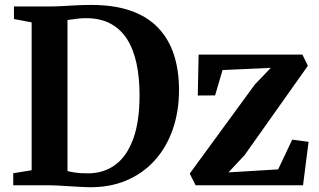

<svg xmlns="http://www.w3.org/2000/svg" viewBox="-20 -770 1324 798"><path d="M344.5 8Q325.5 7.5 303.8 6.2Q282 5 259.8 3.5Q237.5 2 217.2 1Q197 0 181.5 0H35V-50L111.5 -62.5V-677L38 -691V-743H179.5Q211 -743 240.5 -744.8Q270 -746.5 299.5 -748Q329 -749.5 359.5 -749.5Q455.5 -749.5 524.5 -725Q593.5 -700.5 637.5 -654.2Q681.5 -608 702.8 -542.8Q724 -477.5 724 -396.5Q724 -307 698 -232.2Q672 -157.5 622.8 -103Q573.5 -48.5 503.5 -19.2Q433.5 10 344.5 8ZM349 -49.5Q413 -50.5 460.2 -85.8Q507.5 -121 533.8 -193Q560 -265 560 -374.5Q560 -448 547.2 -507Q534.5 -566 507.8 -607.8Q481 -649.5 438.8 -672Q396.5 -694.5 337.5 -694.5Q320 -694.5 305.2 -692.8Q290.5 -691 279.2 -689.2Q268 -687.5 260.5 -687V-59Q274.5 -55.5 289 -53.2Q303.5 -51 318.5 -50.2Q333.5 -49.5 349 -49.5ZM1105.5 -488 905 -479 874 -373.5 802 -373 805.5 -543H1237L1259.5 -496.5L996.5 -125L929.5 -53.5L1136 -66L1194.5 -189.5L1262.5 -180.5L1239.5 0H793L768.5 -48.5L1039 -418.5Z"/></svg>

Font: Merriweather 48pt
Style: Bold
Weight: 700
Version: Version 2.100